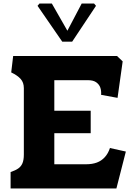

<svg xmlns="http://www.w3.org/2000/svg" viewBox="-20 -1067 763 1087"><path d="M493.5 -313H287.5V-137H466Q502.5 -137 528.5 -146.8Q554.5 -156.5 573.2 -177Q592 -197.5 602.5 -229L692.5 -209L639 0H40V-93Q67 -102 83 -113Q99 -124 107 -142.5Q115 -161 115 -192.5V-568Q115 -600 96.8 -620.2Q78.5 -640.5 43.5 -657L54.5 -750H642.5L674.5 -719.5L645.5 -513L552.5 -530Q554 -553 548 -570.8Q542 -588.5 525.2 -600.8Q508.5 -613 478.5 -613H287.5V-440H493.5ZM192.5 -1034 203.5 -1047H273.5L361.5 -893L442.5 -1047H512.5L523.5 -1034L388.5 -831H332.5Z"/></svg>

Font: TMT Limkin
Style: Regular
Weight: 400
Designer: Gabriel Drozdov
Version: Version 1.000;Glyphs 3.1.2 (3151)